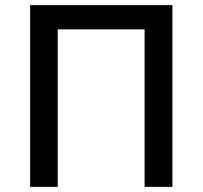

<svg xmlns="http://www.w3.org/2000/svg" viewBox="-20 -725 786 745"><path d="M97 0V-705H649V0H541V-611H204V0Z"/></svg>

Font: Nunito Sans 7pt SemiCondensed SemiBold
Style: Regular
Weight: 600
Width: 4
Designer: Vernon Adams
Foundry: Vernon Adams
Version: Version 3.101;gftools[0.9.27]